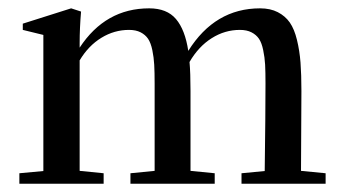

<svg xmlns="http://www.w3.org/2000/svg" viewBox="-20 -445 826 465"><path d="M26.9 0V-25.4L85 -30.8V-360.4L35.2 -372.6V-387.7L152.3 -424.8L176.3 -417Q172.9 -377 172.9 -340.3V-329.6Q235.4 -424.8 341.3 -424.8Q384.3 -424.8 406.2 -398.9Q428.2 -373 436 -321.8Q500.5 -424.8 609.9 -424.8Q634.8 -424.8 652.8 -415.5Q670.9 -406.2 681.9 -390.4Q692.9 -374.5 699.2 -348.4Q705.6 -322.3 707.8 -293.5Q710 -264.6 710 -224.6Q710 -158.2 709 -31.2L768.6 -25.4V0H564.9V-25.4L621.1 -30.8Q623 -170.4 623 -242.7Q623 -270.5 622.1 -288.3Q621.1 -306.2 617.4 -323.7Q613.8 -341.3 607.2 -351.1Q600.6 -360.8 589.1 -366.7Q577.6 -372.6 561 -372.6Q524.4 -372.6 492.7 -352.5Q460.9 -332.5 439 -294.9Q441.4 -268.6 441.4 -224.6V-31.2L500 -25.4V0H295.9V-25.4L354.5 -31.2V-242.7Q354.5 -270.5 353.5 -288.3Q352.5 -306.2 348.9 -323.7Q345.2 -341.3 338.6 -351.1Q332 -360.8 320.6 -366.7Q309.1 -372.6 292.5 -372.6Q256.8 -372.6 225.6 -353.5Q194.3 -334.5 172.9 -298.8V-31.2L231 -25.4V0Z"/></svg>

Font: Elstob 18pt Medium
Style: Regular
Weight: 500
Designer: Peter S. Baker
Version: Version 1.015